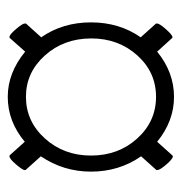

<svg xmlns="http://www.w3.org/2000/svg" viewBox="-7 -571 464 490"><g transform="rotate(90 225.0 -326.0)"><path d="M227.1 -113.8Q166 -113.8 111.8 -158.2L77.1 -119.1Q77.1 -118.2 74.2 -118.2Q68.4 -118.2 54.2 -134.8Q40 -151.4 40 -157.2V-160.2L75.2 -199.2Q37.1 -253.9 37.1 -326.2Q37.1 -398.4 75.2 -453.1L40 -492.2V-495.1Q40 -501 54.7 -517.6Q69.3 -534.2 75.2 -534.2Q76.2 -534.2 77.1 -533.2L111.8 -495.1Q164.6 -538.1 227.1 -538.1Q289.1 -538.1 341.8 -495.1L376 -533.2Q377.9 -535.2 378.9 -535.2Q385.3 -535.2 399.7 -518.6Q414.1 -502 414.1 -495.1Q414.1 -493.2 413.1 -492.2L378.9 -454.1Q418 -397.9 418 -326.2Q418 -255.9 378.9 -198.2L413.1 -160.2Q414.1 -159.2 414.1 -157.2Q414.1 -151.9 399.7 -135Q385.3 -118.2 378.9 -118.2Q377 -118.2 376 -119.1L341.8 -157.2Q290 -113.8 227.1 -113.8ZM227.1 -160.2Q289.6 -160.2 333.3 -208.5Q377 -256.8 377 -326.2Q377 -396 333.5 -444.1Q290 -492.2 227.1 -492.2Q164.1 -492.2 121.1 -444.1Q78.1 -396 78.1 -327.1Q78.1 -256.8 121.6 -208.5Q165 -160.2 227.1 -160.2Z"/></g></svg>

Font: Junicode SmCond
Style: Italic
Weight: 400
Width: 4
Italic angle: -11°
Designer: Peter S. Baker
Version: Version 2.206